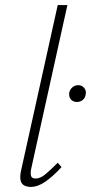

<svg xmlns="http://www.w3.org/2000/svg" viewBox="-20 -731 358 755"><path d="M101 4Q85 4 74 -2.5Q63 -9 60.5 -24Q58 -39 63 -61L207 -711H245L103 -69Q99 -50 102 -39.5Q105 -29 120 -29Q139 -29 159.5 -46.5Q180 -64 207 -91L222 -74Q189 -38 159 -17Q129 4 101 4ZM283 -330Q273 -330 265.5 -334.5Q258 -339 254.5 -347Q251 -355 252 -365Q254 -378 264 -387Q274 -396 287 -396Q298 -396 305 -391Q312 -386 315.5 -378Q319 -370 317 -361Q316 -347 306 -338.5Q296 -330 283 -330Z"/></svg>

Font: Ysabeau Office ExtraLight
Style: Italic
Weight: 250
Italic angle: -12°
Designer: Christian Thalmann (Catharsis Fonts)
Version: Version 2.001;gftools[0.9.30]; featfreeze: tnum,lnum,ss02